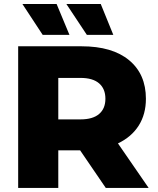

<svg xmlns="http://www.w3.org/2000/svg" viewBox="-20 -929 780 949"><path d="M69.8 0V-700.2H382.8Q535.2 -700.2 618.2 -631.3Q701.2 -562.5 701.2 -440.9Q701.2 -364.3 665.5 -308.1Q629.9 -252 563 -220.2L714.8 0H502.9L376 -186H268.1V0ZM268.1 -338.9H377.9Q438.5 -338.9 469.7 -365.5Q501 -392.1 501 -440.9Q501 -490.2 469.7 -517.1Q438.5 -543.9 377.9 -543.9H268.1ZM409.2 -756.8 308.1 -909.2H478L540 -756.8ZM190.9 -756.8 90.8 -909.2H259.8L323.2 -756.8Z"/></svg>

Font: Montserrat ExtraBold
Style: Regular
Weight: 800
Designer: Julieta Ulanovsky
Foundry: Julieta Ulanovsky
Version: Version 9.000